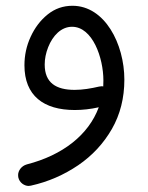

<svg xmlns="http://www.w3.org/2000/svg" viewBox="-20 -357 503 652"><path d="M226.1 -337.4C194.3 -337.4 166.5 -327.6 142.1 -308.1C117.2 -288.1 98.1 -262.7 84 -231.9C69.8 -201.2 63 -168.9 63 -135.3C63 -32.2 127.9 16.6 233.9 16.6C259.8 16.6 287.1 13.7 315.4 7.3C280.8 101.1 192.9 169.9 71.3 201.2C52.2 206.5 41.5 223.1 41.5 237.3C41.5 239.7 41.5 242.2 42 244.6C45.9 264.2 63.5 274.4 77.1 274.4C79.6 274.4 82.5 273.9 85 273.4C144 260.3 197.3 236.8 245.6 204.1C293.5 171.4 331.5 130.4 359.9 81.1C388.2 31.7 402.3 -24.4 402.3 -86.4C402.3 -208 335.9 -337.4 226.1 -337.4ZM131.8 -137.7C131.8 -157.2 135.7 -176.8 143.6 -196.8C159.2 -236.3 188 -266.1 224.6 -266.1C294.4 -266.1 331.1 -160.6 331.1 -84C331.1 -77.1 331.1 -70.3 330.6 -63.5C328.6 -64 326.7 -64 324.2 -64C321.8 -64 318.8 -63.5 316.4 -63C289.1 -56.6 260.7 -51.8 233.4 -51.8C170.4 -51.8 131.8 -75.7 131.8 -137.7Z"/></svg>

Font: Mikhak
Style: Regular
Weight: 400
Designer: Amin Abedi
Version: Version 3.2